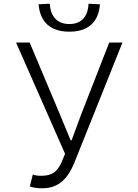

<svg xmlns="http://www.w3.org/2000/svg" viewBox="-20 -996 740 1030"><path d="M187 -973C193 -900 230 -826 352 -826C474 -826 511 -900 516 -973L455 -976C453 -919 426 -867 352 -867C278 -867 250 -919 247 -976ZM140 4C160 11 177 14 207 14C296 14 345 -39 380 -126L637 -768H566L415 -381L364 -243H359L302 -381L139 -768H66L329 -171L310 -125C287 -74 258 -53 202 -53C181 -53 168 -55 156 -60Z"/></svg>

Font: Kawkab Mono Light
Style: Regular
Weight: 300
Monospace: yes
Designer: Abdullah Arif
Foundry: Abdullah Arif
Version: Version 1.000;PS 000.500;hotconv 1.0.88;makeotf.lib2.5.64775